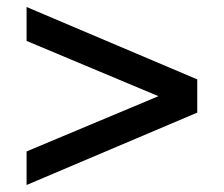

<svg xmlns="http://www.w3.org/2000/svg" viewBox="-20 -562 640 549"><path d="M56 -33V-129L507 -318V-256L56 -445V-542L544 -335V-240Z"/></svg>

Font: NunitoSans3
Style: Bold
Weight: 700
Designer: Vernon Adams
Foundry: Vernon Adams
Version: Version 3.101;gftools[0.9.27]